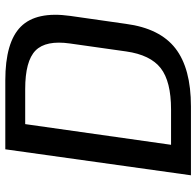

<svg xmlns="http://www.w3.org/2000/svg" viewBox="-28 -712 740 724"><g transform="rotate(-90 342.0 -350.0)"><path d="M141 -700H401Q545 -700 603.5 -641.5Q662 -583 644 -455L614 -245Q597 -117 521.5 -58.5Q446 0 303 0H43ZM158 -75H291Q397 -75 447 -114Q497 -153 510 -244L540 -456Q553 -547 513.5 -586Q474 -625 368 -625H236Z"/></g></svg>

Font: Pathway Extreme 8pt Thin 12pt Medium
Style: Italic
Weight: 500
Italic angle: -8°
Version: Version 1.001;gftools[0.9.26]